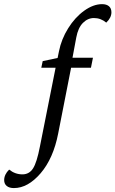

<svg xmlns="http://www.w3.org/2000/svg" viewBox="-165 -702 567 944"><path d="M38.1 -369.1 44.9 -401.4 118.2 -417 125 -450.2Q136.7 -509.3 170.2 -563Q203.6 -616.7 248.8 -649.2Q293.9 -681.6 336.9 -681.6Q358.4 -681.6 370.6 -671.4Q382.8 -661.1 382.8 -641.6Q382.8 -614.7 357.4 -590.8Q330.6 -613.3 296.9 -613.3Q266.6 -613.3 242.7 -589.4Q218.8 -565.4 210 -517.6L191.4 -418H292L282.2 -369.1H184.6L121.1 -45.9Q97.2 77.1 34.7 149.9Q-27.8 222.7 -96.7 222.7Q-119.1 222.7 -131.8 212.4Q-144.5 202.1 -144.5 183.6Q-144.5 156.2 -120.1 131.8Q-90.8 155.3 -54.7 155.3Q-21.5 155.3 -2.7 126.2Q16.1 97.2 31.2 18.6L108.4 -369.1Z"/></svg>

Font: Crimson Pro
Style: Italic
Weight: 400
Italic angle: -12°
Designer: Jacques Le Bailly
Foundry: Baron von Fonthausen
Version: Version 1.003